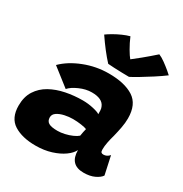

<svg xmlns="http://www.w3.org/2000/svg" viewBox="-179 -909 1006 1054"><g transform="rotate(30 324.0 -382.0)"><path d="M192.5 8Q107.5 8 55.2 -25Q3 -58 3 -136.5Q3 -192.5 27.8 -231Q52.5 -269.5 94.2 -292.8Q136 -316 188 -326.5Q240 -337 295 -337Q329.5 -337 362.8 -329.2Q396 -321.5 405.5 -313.5Q406 -320.5 405.2 -335.8Q404.5 -351 399.5 -360.5Q383 -400 316 -400Q278.5 -400 239 -382.5Q199.5 -365 181.5 -344L69.5 -431.5Q116 -478 190.5 -507.2Q265 -536.5 345 -536.5Q445.5 -536.5 502 -500.2Q558.5 -464 558.5 -375Q558.5 -347.5 552.8 -316.5Q547 -285.5 539.5 -255.5Q532 -229.5 527 -204.2Q522 -179 522 -158.5Q522 -144.5 526.5 -140Q531 -135.5 540 -135.5Q562.5 -135.5 578.5 -154.5L603.5 -39Q592.5 -22 564.2 -8.5Q536 5 495.5 5Q407.5 5 407.5 -87.5Q396 -63.5 365.8 -41.8Q335.5 -20 291 -6Q246.5 8 192.5 8ZM256.5 -122.5Q277.5 -122.5 301.8 -128Q326 -133.5 346.8 -142.8Q367.5 -152 378.5 -162Q380 -173 382.8 -186.5Q385.5 -200 388 -209Q379 -213.5 352.8 -217.5Q326.5 -221.5 299 -221.5Q274 -221.5 247.2 -215.8Q220.5 -210 202 -197.8Q183.5 -185.5 183.5 -166Q183.5 -143 200.2 -132.8Q217 -122.5 256.5 -122.5ZM531.5 -766Q549 -759 571.5 -742.8Q594 -726.5 612.2 -711.2Q630.5 -696 634 -692Q606 -671 568.8 -647Q531.5 -623 498.5 -603.2Q465.5 -583.5 449 -575.5Q430 -575.5 404.2 -576.2Q378.5 -577 354 -578Q329.5 -579 314.5 -580.5Q267 -632 215 -708.5Q229 -719 251.5 -732Q274 -745 298.8 -756Q323.5 -767 344.5 -772.5Q359 -738 377.2 -706.8Q395.5 -675.5 407 -662.5Q422 -673.5 458.2 -703.2Q494.5 -733 531.5 -766Z"/></g></svg>

Font: Grandstander ExtraBold
Style: Italic
Weight: 800
Italic angle: -15°
Designer: Tyler Finck
Foundry: Etcetera Type Co
Version: Version 1.200; ttfautohint (v1.8.3)